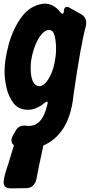

<svg xmlns="http://www.w3.org/2000/svg" viewBox="-33 -594 495 1058"><path d="M27 444Q-13 444 -13 412Q-13 381 15 302L44 206Q30 197 30 179Q30 167 38 153Q46 139 54 125Q69 98 102 98L126 100Q191 100 219 14Q230 -24 230 -28Q230 -34 226 -34Q222 -34 211 -26Q166 11 121 11Q70 11 42 -25Q14 -61 3 -110Q-8 -159 -8 -199Q-8 -263 14.5 -347.5Q37 -432 83.5 -497Q130 -562 201 -573L212 -574Q263 -574 299 -527Q307 -518 311 -518Q319 -518 319 -535Q321 -556 336 -556Q342 -556 349 -552L417 -514Q442 -498 442 -468Q442 -459 440 -450Q412 -349 372 -70Q351 144 206 208Q179 330 167 396Q154 443 110 443Q60 443 27 444ZM187 -119Q215 -124 239.5 -167.5Q264 -211 273 -281Q276 -298 276 -330Q276 -346 273 -369Q267 -429 238 -429Q205 -429 175 -374Q148 -323 138 -257Q136 -237 136 -220Q136 -119 187 -119Z"/></svg>

Font: Bangerz
Style: Bold
Weight: 700
Designer: vernon adams
Foundry: Vernon Adams
Version: Version 2.10;February 7, 2025;FontCreator 13.0.0.2683 64-bit